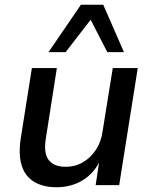

<svg xmlns="http://www.w3.org/2000/svg" viewBox="-20 -778 638 807"><path d="M217 9Q162 9 124 -13.5Q86 -36 71.5 -81.5Q57 -127 67 -195L114 -492H219L173 -198Q166 -159 172.5 -132Q179 -105 200 -91Q221 -77 255 -77Q297 -77 329.5 -96.5Q362 -116 383.5 -149Q405 -182 411 -225L454 -492H559L481 0H382L398 -105H402Q375 -49 327 -20Q279 9 217 9ZM184 -559 320 -758H414L501 -559H431L361 -695L256 -559Z"/></svg>

Font: Nunito Sans 10pt SemiBold
Style: Italic
Weight: 600
Italic angle: -9°
Designer: Vernon Adams
Foundry: Vernon Adams
Version: Version 3.101;gftools[0.9.27]